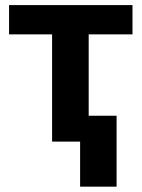

<svg xmlns="http://www.w3.org/2000/svg" viewBox="-20 -548 549 743"><path d="M492.7 -415H323.2V0H181.6V-415H15.1V-528.3H492.7ZM431.2 174.3H290V-100.1H431.2Z"/></svg>

Font: RobotoInd
Style: Bold
Weight: 700
Designer: Google
Version: Version 2.001150; 2014